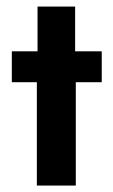

<svg xmlns="http://www.w3.org/2000/svg" viewBox="-20 -576 352 596"><path d="M94.4 0V-320.8H16.7V-416.7H96.5V-555.6H213.2V-416.7H295.8V-320.8H215.3V0Z"/></svg>

Font: co2trust
Style: Bold
Weight: 700
Designer: Kristian Moeller
Foundry: Dicotype
Version: Version 1.000